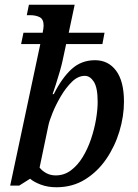

<svg xmlns="http://www.w3.org/2000/svg" viewBox="-20 -780 581 810"><path d="M218 10Q182 10 152.5 -1Q123 -12 107 -26L61 3H23L150 -594H69L79 -642H160Q162 -652 163 -660Q164 -668 164 -672Q164 -699 147.5 -707.5Q131 -716 106 -716H93L102 -760H295L270 -642H421L412 -594H259L244 -524Q240 -505 232 -477.5Q224 -450 215.5 -423.5Q207 -397 202 -383H207Q241 -451 282 -488.5Q323 -526 381 -526Q437 -526 470 -481.5Q503 -437 503 -351Q503 -290 484 -226.5Q465 -163 428.5 -109.5Q392 -56 339 -23Q286 10 218 10ZM215 -40Q251 -40 279.5 -61.5Q308 -83 329 -117.5Q350 -152 364 -193.5Q378 -235 385 -276Q392 -317 392 -350Q392 -410 376 -435Q360 -460 338 -460Q309 -460 283.5 -435Q258 -410 237 -374.5Q216 -339 202 -304.5Q188 -270 184 -250L147 -73Q158 -59 175.5 -49.5Q193 -40 215 -40Z"/></svg>

Font: Noto Serif SemiCondensed Medium
Style: Italic
Weight: 500
Width: 4
Italic angle: -12°
Designer: Monotype Design Team
Foundry: Monotype Imaging Inc.
Version: Version 2.013